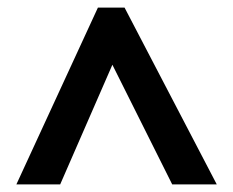

<svg xmlns="http://www.w3.org/2000/svg" viewBox="-20 -738 612 504"><path d="M23 -254H138L275 -568L432 -254H549L307 -718H237Z"/></svg>

Font: Noto Sans Lisu
Style: Bold
Weight: 700
Designer: Monotype Design Team. David Williams.
Foundry: Monotype Imaging Inc.
Version: Version 2.102